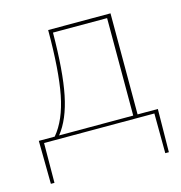

<svg xmlns="http://www.w3.org/2000/svg" viewBox="-89 -487 683 723"><g transform="rotate(-15 253.0 -126.0)"><path d="M484 -13 482 155H468L467 0H37L36 155H22L20 -13H82Q126 -65 144 -157Q162 -249 162 -407H405V-13ZM99 -13H388V-393H177Q176 -242 158 -153Q140 -64 99 -13Z"/></g></svg>

Font: EauTest Thin
Style: Italic
Weight: 250
Italic angle: -12°
Designer: Christian Thalmann (Catharsis Fonts)
Version: Version 0.001;PS 000.001;hotconv 1.0.88;makeotf.lib2.5.64775